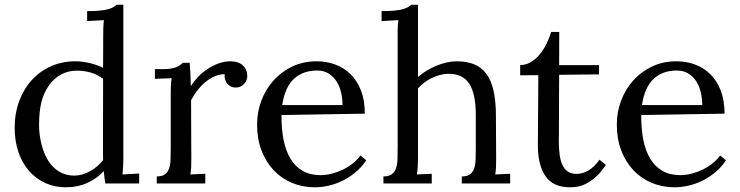

<svg xmlns="http://www.w3.org/2000/svg" viewBox="-20 -775 3125 811"><path d="M501 -106Q501 -90.3 500.2 -74.5Q499.5 -58.6 497.1 -38.1L567.9 -42V0H424.8Q422.4 -14.6 420.9 -27.3Q419.4 -40 418.5 -52.2Q389.6 -21 348.9 -2.4Q308.1 16.1 257.8 16.1Q211.4 16.1 172.1 -1.5Q132.8 -19 103.8 -51.8Q74.7 -84.5 58.3 -131.1Q42 -177.7 42 -235.8Q42 -296.9 61.3 -348.4Q80.6 -399.9 114.7 -437.3Q148.9 -474.6 196 -495.4Q243.2 -516.1 298.8 -516.1Q315.4 -516.1 332 -513.7Q348.6 -511.2 364 -507.3Q379.4 -503.4 392.6 -498.5Q405.8 -493.7 415.5 -488.3L416 -625Q416 -640.6 416.3 -655.3Q416.5 -669.9 418.9 -689.9L348.1 -686V-728Q380.9 -728 402.3 -730.2Q423.8 -732.4 437.5 -736.3Q451.2 -740.2 458.7 -744.9Q466.3 -749.5 472.2 -754.9H501ZM293.9 -33.2Q310.5 -33.2 327.6 -38.1Q344.7 -43 360.6 -51.8Q376.5 -60.5 390.4 -72.5Q404.3 -84.5 415.5 -98.6Q415 -110.8 415 -124.5Q415 -138.2 415 -153.8L415.5 -441.9Q391.6 -460.4 363.3 -468.5Q335 -476.6 305.2 -476.6Q267.6 -476.6 237.3 -460Q207 -443.4 185.8 -412.8Q164.6 -382.3 154.8 -343.3Q145 -304.2 145 -245.1Q145 -204.6 156 -162.8Q167 -121.1 185.8 -93Q204.6 -64.9 231.7 -49.1Q258.8 -33.2 293.9 -33.2Z M929.2 -461.4Q910.2 -461.9 890.6 -454.3Q871.1 -446.8 852.3 -432.1Q833.5 -417.5 816.9 -397Q800.3 -376.5 787.1 -351.6L788.1 -106Q788.1 -85.9 787.6 -70.6Q787.1 -55.2 784.2 -38.1L847.2 -41V0H642.1V-29.8Q665 -29.8 677 -38.8Q689 -47.9 694.3 -64Q699.7 -80.1 700.4 -102.5Q701.2 -125 701.2 -151.9V-380.4Q701.2 -396 701.7 -411.9Q702.1 -427.7 705.1 -444.8L634.3 -441.9V-482.9H665Q686.5 -482.9 700.7 -485.1Q714.8 -487.3 724.4 -491.2Q733.9 -495.1 740.2 -499.8Q746.6 -504.4 752.4 -509.8H781.2Q782.7 -494.1 783.9 -470.9Q785.2 -447.8 786.1 -411.1Q797.4 -429.7 814.9 -448.5Q832.5 -467.3 854.5 -482.2Q876.5 -497.1 901.9 -506.6Q927.2 -516.1 954.1 -516.1Q967.8 -516.1 980.7 -512.5Q993.7 -508.8 1003.2 -501Q1012.7 -493.2 1018.6 -481.4Q1024.4 -469.7 1024.4 -453.1Q1024.4 -446.3 1021.7 -438Q1019 -429.7 1012.9 -422.4Q1006.8 -415 997.6 -410.2Q988.3 -405.3 974.6 -405.3Q963.4 -405.3 954.3 -410.2Q945.3 -415 939.2 -422.6Q933.1 -430.2 930.4 -440.2Q927.7 -450.2 929.2 -461.4Z M1318.8 -477.1Q1260.3 -477.1 1222.2 -442.6Q1184.1 -408.2 1171.9 -331.1H1426.8Q1426.8 -357.4 1420.9 -383.5Q1415 -409.7 1402.1 -430.4Q1389.2 -451.2 1368.7 -464.1Q1348.1 -477.1 1318.8 -477.1ZM1521 -294.9 1168.9 -289.1Q1168.5 -231.4 1177.7 -184.6Q1187 -137.7 1207 -104.5Q1227.1 -71.3 1258.5 -53.2Q1290 -35.2 1334 -35.2Q1357.4 -35.2 1381.8 -41.5Q1406.2 -47.9 1429 -58.8Q1451.7 -69.8 1470.7 -85.2Q1489.7 -100.6 1502.4 -118.2L1526.9 -98.1Q1506.3 -66.9 1479.2 -45.2Q1452.1 -23.4 1423.1 -9.8Q1394 3.9 1364.7 10Q1335.4 16.1 1310.1 16.1Q1258.3 16.1 1213.6 -2.4Q1168.9 -21 1136.2 -55.7Q1103.5 -90.3 1084.7 -139.2Q1065.9 -188 1065.9 -249Q1065.9 -301.8 1084 -349.9Q1102.1 -397.9 1135.3 -435.1Q1168.5 -472.2 1214.8 -494.1Q1261.2 -516.1 1317.9 -516.1Q1359.4 -516.1 1396.2 -502.4Q1433.1 -488.8 1460.9 -461.4Q1488.8 -434.1 1504.9 -392.3Q1521 -350.6 1521 -294.9Z M1659.7 -625Q1659.7 -640.6 1659.9 -655.3Q1660.2 -669.9 1662.6 -689.9L1591.8 -686V-728Q1624.5 -728 1646.2 -730.2Q1668 -732.4 1681.6 -736.3Q1695.3 -740.2 1703.1 -744.9Q1710.9 -749.5 1716.8 -754.9H1745.6V-450.2Q1762.2 -463.9 1781.7 -476.1Q1801.3 -488.3 1822.5 -497.1Q1843.8 -505.9 1866 -511Q1888.2 -516.1 1909.7 -516.1Q1953.1 -516.1 1984.4 -502.7Q2015.6 -489.3 2035.4 -461.7Q2055.2 -434.1 2064.7 -391.8Q2074.2 -349.6 2074.7 -292.5L2075.7 -106Q2075.7 -85.9 2075.2 -70.6Q2074.7 -55.2 2071.8 -38.1L2134.8 -41V0H1930.7V-29.8Q1953.6 -29.8 1965.6 -38.8Q1977.5 -47.9 1982.9 -64Q1988.3 -80.1 1989 -102.5Q1989.7 -125 1989.7 -151.9V-291.5Q1989.7 -377.9 1962.4 -420.7Q1935.1 -463.4 1875.5 -463.4Q1858.4 -463.4 1839.4 -458.5Q1820.3 -453.6 1803.5 -445.3Q1786.6 -437 1771.7 -425.8Q1756.8 -414.6 1745.6 -401.4V-106Q1745.6 -85.9 1744.6 -70.6Q1743.7 -55.2 1740.7 -38.1L1803.7 -41V0H1599.6V-29.8Q1622.6 -29.8 1634.8 -38.8Q1647 -47.9 1652.6 -64Q1658.2 -80.1 1658.9 -102.5Q1659.7 -125 1659.7 -151.9Z M2177.2 -500Q2203.6 -500.5 2225.1 -514.4Q2246.6 -528.3 2262.9 -549.1Q2279.3 -569.8 2290.5 -594.2Q2301.8 -618.7 2308.1 -640.1H2342.3Q2342.3 -600.1 2342 -565.4Q2341.8 -530.8 2341.8 -500H2510.3V-460.9L2341.8 -459Q2341.3 -394 2341.3 -348.1Q2341.3 -302.2 2341.1 -271.5Q2340.8 -240.7 2340.8 -222.9Q2340.8 -205.1 2340.6 -195.8Q2340.3 -186.5 2340.3 -183.8Q2340.3 -181.2 2340.3 -180.7Q2340.3 -146.5 2344 -120.4Q2347.7 -94.2 2356.4 -76.4Q2365.2 -58.6 2379.6 -49.6Q2394 -40.5 2416 -40.5Q2441.9 -40.5 2467.3 -56.2Q2492.7 -71.8 2512.2 -100.6L2539.1 -78.6Q2517.1 -45.4 2495.4 -26.6Q2473.6 -7.8 2454.1 1.7Q2434.6 11.2 2417.7 13.7Q2400.9 16.1 2388.2 16.1Q2373 16.1 2357.2 13.7Q2341.3 11.2 2325.9 4.2Q2310.5 -2.9 2297.1 -15.9Q2283.7 -28.8 2273.4 -49.3Q2263.2 -69.8 2257.3 -99.1Q2251.5 -128.4 2252 -168.5L2253.9 -457.5L2177.2 -457Z M2838.4 -477.1Q2779.8 -477.1 2741.7 -442.6Q2703.6 -408.2 2691.4 -331.1H2946.3Q2946.3 -357.4 2940.4 -383.5Q2934.6 -409.7 2921.6 -430.4Q2908.7 -451.2 2888.2 -464.1Q2867.7 -477.1 2838.4 -477.1ZM3040.5 -294.9 2688.5 -289.1Q2688 -231.4 2697.3 -184.6Q2706.5 -137.7 2726.6 -104.5Q2746.6 -71.3 2778.1 -53.2Q2809.6 -35.2 2853.5 -35.2Q2877 -35.2 2901.4 -41.5Q2925.8 -47.9 2948.5 -58.8Q2971.2 -69.8 2990.2 -85.2Q3009.3 -100.6 3022 -118.2L3046.4 -98.1Q3025.9 -66.9 2998.8 -45.2Q2971.7 -23.4 2942.6 -9.8Q2913.6 3.9 2884.3 10Q2855 16.1 2829.6 16.1Q2777.8 16.1 2733.2 -2.4Q2688.5 -21 2655.8 -55.7Q2623 -90.3 2604.2 -139.2Q2585.4 -188 2585.4 -249Q2585.4 -301.8 2603.5 -349.9Q2621.6 -397.9 2654.8 -435.1Q2688 -472.2 2734.4 -494.1Q2780.8 -516.1 2837.4 -516.1Q2878.9 -516.1 2915.8 -502.4Q2952.6 -488.8 2980.5 -461.4Q3008.3 -434.1 3024.4 -392.3Q3040.5 -350.6 3040.5 -294.9Z"/></svg>

Font: Lora
Style: Regular
Weight: 400
Designer: Olga Karpushina, Alexei Vanyashin
Foundry: Cyreal (www.cyreal.org, a@cyreal.org)
Version: Version 1.014